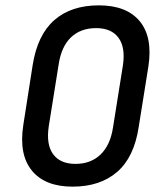

<svg xmlns="http://www.w3.org/2000/svg" viewBox="-20 -686 597 717"><path d="M251 11Q148 11 99 -49Q50 -109 67 -219L102 -443Q120 -556 183 -611Q246 -666 349 -666Q453 -666 502 -606.5Q551 -547 534 -437L498 -212Q481 -99 417.5 -44Q354 11 251 11ZM262 -74Q319 -74 355.5 -109Q392 -144 402 -210L439 -442Q449 -509 422.5 -545Q396 -581 339 -581Q281 -581 245 -546.5Q209 -512 199 -445L162 -214Q152 -146 178.5 -110Q205 -74 262 -74Z"/></svg>

Font: Sofia Sans Semi Condensed SemiBold
Style: Italic
Weight: 600
Italic angle: -9°
Version: Version 4.100